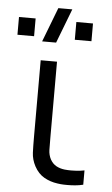

<svg xmlns="http://www.w3.org/2000/svg" viewBox="-56 -817 501 862"><g transform="rotate(5 194.0 -386.0)"><path d="M236 4.5Q203 0 175.8 -15.5Q148.5 -31 131 -63.5Q115.5 -93 114.2 -123.5Q113 -154 113 -195.5V-540H186.5V-198.5Q186.5 -164 187 -142Q187.5 -120 197.5 -100.5Q208.5 -81 225 -72Q241.5 -63 262.5 -60.5Q277 -59 292 -59Q300 -59 315.8 -59.8Q331.5 -60.5 352 -64.5V0Q334 4.5 315.5 6Q297 7.5 281.5 7.5Q277 7.5 264.5 7.2Q252 7 236 4.5ZM175 -625H112L171.5 -780H234.5ZM257.5 -645V-725H332.5V-645ZM-1 -645V-725H74V-645Z"/></g></svg>

Font: Cns Manrope
Style: Regular
Weight: 400
Designer: Mikhail Sharanda
Foundry: Mikhail Sharanda
Version: Version 4.504